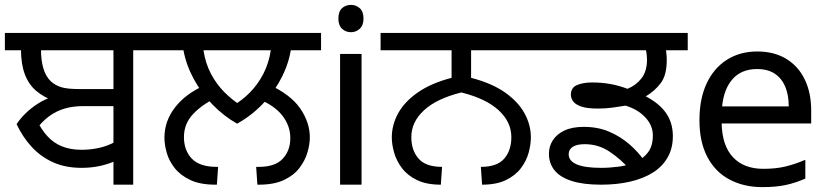

<svg xmlns="http://www.w3.org/2000/svg" viewBox="-27 -757 3396 787"><path d="M41 -248Q56 -271 78 -292.5Q100 -314 128 -332Q156 -350 189 -361L196 -343Q153 -358 122 -384Q91 -410 75 -452Q59 -494 59 -555L95 -551H-7V-622H569V-551H105L141 -554Q141 -511 150.5 -477.5Q160 -444 182 -423Q200 -407 224.5 -399.5Q249 -392 296 -392H456L454 -322H313Q272 -322 238 -312Q204 -302 175 -281Q146 -260 120 -225L122 -268Q142 -226 168 -198Q194 -170 228.5 -156.5Q263 -143 307 -143Q345 -143 380 -151Q415 -159 446 -176L452 -100Q420 -85 384 -77Q348 -69 307 -69Q240 -69 189 -92.5Q138 -116 101.5 -156.5Q65 -197 41 -248ZM438 0V-551H342V-622H616V-551H519V0Z M945 -250Q890 -281 844 -328.5Q798 -376 767 -433.5Q736 -491 725 -551H601V-622H1289V-551H1165Q1157 -504 1137.5 -460.5Q1118 -417 1089.5 -378Q1061 -339 1024.5 -306.5Q988 -274 945 -250ZM1083 -551H807Q815 -498 837.5 -455Q860 -412 893 -379Q926 -346 964 -322L926 -323Q965 -345 997.5 -378Q1030 -411 1052.5 -454.5Q1075 -498 1083 -551ZM647 -193Q647 -261 691 -317.5Q735 -374 814 -408L854 -353Q802 -329 764.5 -289.5Q727 -250 727 -195Q727 -141 759 -107Q791 -73 862 -73H867L862 0H856Q794 0 753.5 -19Q713 -38 689.5 -67.5Q666 -97 656.5 -130.5Q647 -164 647 -193ZM1243 -194Q1243 -165 1233 -131.5Q1223 -98 1200 -68Q1177 -38 1136.5 -19Q1096 0 1034 0H1028L1023 -73H1034Q1101 -73 1132 -106.5Q1163 -140 1163 -191Q1163 -241 1130.5 -283Q1098 -325 1029 -353L1072 -412Q1164 -370 1203.5 -312.5Q1243 -255 1243 -194Z M1455 -536V0H1367V-536ZM1412 -737Q1432 -737 1447.5 -723.5Q1463 -710 1463 -681Q1463 -653 1447.5 -639Q1432 -625 1412 -625Q1390 -625 1375 -639Q1360 -653 1360 -681Q1360 -710 1375 -723.5Q1390 -737 1412 -737Z M1780 0Q1721 0 1682 -19Q1643 -38 1620.5 -68Q1598 -98 1588.5 -131.5Q1579 -165 1579 -194Q1579 -245 1605 -292.5Q1631 -340 1685.5 -378Q1740 -416 1824 -438V-551H1533V-622H2195V-551H1904V-438Q1989 -416 2043 -378Q2097 -340 2123 -292.5Q2149 -245 2149 -194Q2149 -165 2140 -131.5Q2131 -98 2108.5 -68Q2086 -38 2047 -19Q2008 0 1949 0L1944 -73Q2011 -73 2040 -107Q2069 -141 2069 -195Q2069 -257 2017 -305Q1965 -353 1864 -378Q1763 -353 1711 -305Q1659 -257 1659 -195Q1659 -141 1688.5 -107Q1718 -73 1785 -73Z M2437 0Q2363 0 2315.5 -15.5Q2268 -31 2245.5 -59.5Q2223 -88 2223 -127Q2223 -157 2239 -182Q2255 -207 2286.5 -222Q2318 -237 2366 -237Q2424 -237 2470.5 -217Q2517 -197 2553 -165.5Q2589 -134 2612 -101L2550 -67Q2518 -104 2472 -135Q2426 -166 2370 -166Q2337 -166 2320.5 -155Q2304 -144 2304 -125Q2304 -97 2337.5 -83Q2371 -69 2436 -69Q2472 -69 2509.5 -74Q2547 -79 2578.5 -93Q2610 -107 2629.5 -133Q2649 -159 2649 -202Q2649 -243 2618 -276Q2587 -309 2537 -324Q2514 -320 2484.5 -316Q2455 -312 2424 -312Q2379 -312 2355 -320.5Q2331 -329 2322 -342Q2313 -355 2313 -369Q2313 -398 2338.5 -408.5Q2364 -419 2400 -419Q2440 -419 2475.5 -412.5Q2511 -406 2545 -393Q2580 -407 2602.5 -436Q2625 -465 2625 -512Q2625 -526 2622.5 -542.5Q2620 -559 2613 -578L2646 -551H2181V-622H2792V-551H2675L2698 -576Q2702 -560 2704 -543Q2706 -526 2706 -511Q2706 -449 2681.5 -416.5Q2657 -384 2620 -362Q2676 -333 2703.5 -293Q2731 -253 2731 -199Q2731 -149 2709.5 -111.5Q2688 -74 2649 -49.5Q2610 -25 2556 -12.5Q2502 0 2437 0Z M3077 -546Q3146 -546 3195.5 -516Q3245 -486 3271.5 -431.5Q3298 -377 3298 -304V-251H2931Q2933 -160 2977.5 -112.5Q3022 -65 3102 -65Q3153 -65 3192.5 -74.5Q3232 -84 3274 -102V-25Q3233 -7 3193 1.5Q3153 10 3098 10Q3022 10 2963.5 -21Q2905 -52 2872.5 -113.5Q2840 -175 2840 -264Q2840 -352 2869.5 -415Q2899 -478 2952.5 -512Q3006 -546 3077 -546ZM3076 -474Q3013 -474 2976.5 -433.5Q2940 -393 2933 -321H3206Q3206 -367 3192 -401Q3178 -435 3149.5 -454.5Q3121 -474 3076 -474Z"/></svg>

Font: lgurmukhi05
Style: Book
Weight: 400
Designer: Jelle Bosma - Monotype Design Team
Foundry: Monotype Imaging Inc.
Version: Version 2.003